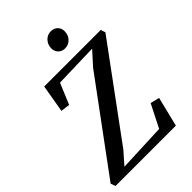

<svg xmlns="http://www.w3.org/2000/svg" viewBox="-284 -1067 1181 1181"><g transform="rotate(-45 306.0 -477.0)"><path d="M-0.5 0 -11.5 -31.5 416 -611.5 495 -699 207.5 -691 150.5 -554.5 91 -562 122 -743H614L624 -712.5L192 -124.5L122 -45L437.5 -58.5L513 -208L572 -193.5L524.5 0ZM378 -817.5Q361 -817.5 347.2 -825.5Q333.5 -833.5 325.8 -847.8Q318 -862 318.5 -879.5Q319.5 -911.5 340.2 -933Q361 -954.5 390.5 -954.5Q418.5 -954.5 435.2 -937.2Q452 -920 451.5 -895Q451.5 -862 430.8 -839.8Q410 -817.5 378 -817.5Z"/></g></svg>

Font: Merriweather 60pt Medium
Style: Italic
Weight: 500
Italic angle: -7.8°
Version: Version 2.101